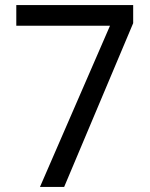

<svg xmlns="http://www.w3.org/2000/svg" viewBox="-20 -734 591 754"><path d="M412 -633H44V-714H503V-643L232 0H137Z"/></svg>

Font: telugu25
Style: Book
Weight: 400
Designer: Jelle Bosma - Monotype Design Team
Foundry: Monotype Imaging Inc.
Version: Version 2.003